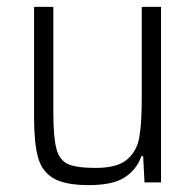

<svg xmlns="http://www.w3.org/2000/svg" viewBox="-20 -530 568 558"><path d="M79 -190V-510H135V-205Q135 -131 144 -97.5Q153 -64 178 -53Q203 -42 258 -42Q321 -42 349.5 -66.5Q378 -91 385 -131.5Q392 -172 392 -246V-510H448V0H400L396 -76H391Q377 -37 342.5 -14.5Q308 8 238 8Q170 8 136 -11.5Q102 -31 90.5 -72.5Q79 -114 79 -190Z"/></svg>

Font: Saira SemiCondensed Light
Style: Regular
Weight: 300
Width: 4
Designer: Hector Gatti with collaboration of the Omnibus-Type team
Foundry: Omnibus-Type
Version: Version 0.072; ttfautohint (v1.8)